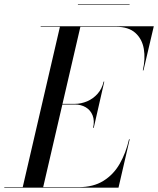

<svg xmlns="http://www.w3.org/2000/svg" viewBox="-65 -872 734 892"><path d="M40 0 214 -750H309L135 0ZM-45 0V-2.5H300Q368.5 -2.5 415.5 -31.8Q462.5 -61 491.2 -111.2Q520 -161.5 534.5 -225H537.5L485.5 0ZM367.5 -278Q375 -311.5 365.2 -336Q355.5 -360.5 333.5 -373.5Q311.5 -386.5 283 -386.5H212V-389.5H283Q311.5 -389.5 339.5 -401.2Q367.5 -413 388.2 -436.2Q409 -459.5 416.5 -493H419.5L370.5 -278ZM598.5 -545Q611 -598.5 603.2 -644.5Q595.5 -690.5 564 -719Q532.5 -747.5 474 -747.5H124V-750H649.5L601.5 -545ZM297 -850V-852.5H537V-850Z"/></svg>

Font: Bodoni Moda 72pt
Style: Italic
Weight: 400
Italic angle: -13°
Designer: Owen Earl
Foundry: indestructible type
Version: Version 2.005